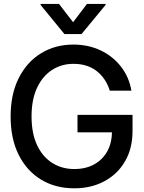

<svg xmlns="http://www.w3.org/2000/svg" viewBox="-20 -969 747 998"><path d="M366.2 9.8Q267.6 9.8 193.1 -35.6Q118.7 -81.1 76.9 -164.6Q35.2 -248 35.2 -363.3Q35.2 -479.5 77.4 -563.2Q119.6 -647 193.4 -692.1Q267.1 -737.3 361.3 -737.3Q439.5 -737.3 503.4 -706.8Q567.4 -676.3 609.1 -622.3Q650.9 -568.4 663.1 -497.6H550.8Q530.3 -562.5 482.2 -599.9Q434.1 -637.2 361.8 -637.2Q300.3 -637.2 251 -605.7Q201.7 -574.2 172.9 -513.2Q144 -452.1 144 -363.8Q144 -275.4 172.9 -214.4Q201.7 -153.3 252 -121.8Q302.2 -90.3 366.2 -90.3Q453.1 -90.3 506.6 -141.8Q560.1 -193.4 562 -281.2H382.8V-372.1H668.9V-289.1Q668.9 -197.3 629.9 -130.4Q590.8 -63.5 522.5 -26.9Q454.1 9.8 366.2 9.8ZM286.6 -948.7 359.9 -853.5 432.1 -948.7H528.8V-943.4L403.8 -792H314.9L190.9 -943.4V-948.7Z"/></svg>

Font: Inter Tight Medium
Style: Regular
Weight: 500
Designer: Rasmus Andersson
Foundry: rsms
Version: Version 3.004; ttfautohint (v1.8.4.7-5d5b)